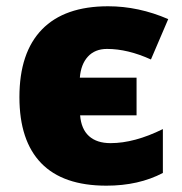

<svg xmlns="http://www.w3.org/2000/svg" viewBox="-20 -583 582 613"><path d="M319.8 9.8Q181.2 9.8 111.6 -62Q42 -133.8 42 -272.9Q42 -415 114 -489Q186 -563 325.2 -563Q422.4 -563 517.1 -522L461.9 -393.1Q387.7 -426.8 321.8 -426.8Q283.2 -426.8 260.7 -402.3Q238.3 -377.9 234.9 -335H416V-214.8H235.8Q239.3 -170.9 264.2 -148.4Q289.1 -126 333 -126Q409.2 -126 500 -170.9V-30.8Q422.9 9.8 319.8 9.8Z"/></svg>

Font: OpenSansExtrabold
Style: Regular
Weight: 800
Foundry: Ascender Corporation
Version: Version 1.10